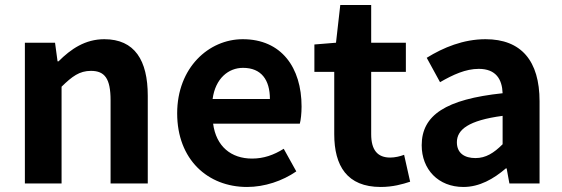

<svg xmlns="http://www.w3.org/2000/svg" viewBox="-20 -730 2238 764"><path d="M79 -560V0H225V-385C267 -426 296 -448 342 -448C397 -448 420 -417 420 -331V0H568V-349C568 -490 516 -574 395 -574C319 -574 262 -535 213 -486H209L199 -560Z M963 14C1033 14 1104 -10 1159 -48L1109 -138C1069 -113 1029 -99 983 -99C900 -99 840 -147 828 -238H1173C1177 -252 1180 -279 1180 -306C1180 -461 1100 -574 946 -574C811 -574 685 -461 685 -279C685 -95 807 14 963 14ZM826 -336C837 -418 889 -460 947 -460C1020 -460 1054 -412 1054 -336Z M1231 -444H1310V-196C1310 -70 1361 14 1495 14C1543 14 1582 3 1612 -7L1588 -114C1573 -108 1551 -103 1533 -103C1483 -103 1457 -132 1457 -196V-444H1595V-560H1457V-710H1334L1317 -560L1231 -553Z M1824 14C1888 14 1944 -18 1993 -60H1996L2007 0H2127V-327C2127 -488 2054 -574 1912 -574C1824 -574 1744 -541 1678 -500L1731 -403C1783 -433 1833 -456 1885 -456C1954 -456 1978 -414 1980 -359C1754 -335 1658 -272 1658 -152C1658 -56 1724 14 1824 14ZM1872 -101C1829 -101 1798 -120 1798 -164C1798 -214 1844 -251 1980 -269V-156C1945 -121 1913 -101 1872 -101Z"/></svg>

Font: Kinto Sans
Style: Bold
Weight: 700
Designer: Authors: Ryoko NISHIZUKA  (kana & ideographs); Paul D. Hunt (Latin, Greek & Cyrillic); Wenlong ZHANG  (bopomofo); Sandol
Foundry: Adobe Systems Incorporated, ookami Inc.
Version: Version 0.001